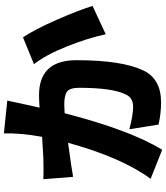

<svg xmlns="http://www.w3.org/2000/svg" viewBox="51 -902 897 1040"><g transform="rotate(-90 500.0 -382.5)"><path d="M296.9 -810.5 474.6 -792Q463.9 -744.1 454.1 -697.3Q453.1 -692.4 436.5 -617.2Q476.6 -620.1 503.9 -620.1Q693.4 -620.1 693.4 -418Q693.4 -170.9 637.7 -54.7Q591.8 41 464.8 41Q406.2 41 344.7 27.3L319.3 -130.9Q395.5 -110.4 440.4 -110.4Q489.3 -110.4 506.8 -148.4Q543.9 -219.7 543.9 -402.3Q543.9 -453.1 523.4 -468.3Q502.9 -483.4 452.1 -483.4Q441.4 -483.4 406.2 -481.4Q313.5 -123 208 46.9L50.8 -15.6Q166 -171.9 246.1 -462.9Q230.5 -460.9 208 -457.5Q185.5 -454.1 183.6 -454.1Q129.9 -447.3 61.5 -435.5L48.8 -596.7Q77.1 -594.7 164.1 -596.7Q187.5 -597.7 278.3 -603.5Q299.8 -723.6 296.9 -810.5ZM671.9 -647.5 817.4 -707Q859.4 -644.5 911.1 -526.9Q962.9 -409.2 987.3 -330.1L834 -258.8Q813.5 -354.5 768.1 -468.8Q722.7 -583 671.9 -647.5Z"/></g></svg>

Font: Gen Shin Gothic Monospace Heavy
Style: Bold
Weight: 800
Designer: [Source Han Sans]
Ryoko NISHIZUKA  (kana & ideographs); Paul D. Hunt (Latin, Greek & Cyrillic); Wenlong ZHANG  (bopomofo
Version: Version 1.002.20150607